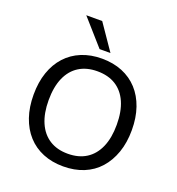

<svg xmlns="http://www.w3.org/2000/svg" viewBox="-164 -1069 1118 1211"><g transform="rotate(20 395.5 -464.0)"><path d="M395 9Q320 9 259 -16Q198 -41 155 -88.5Q112 -136 89 -203Q66 -270 66 -353Q66 -437 89 -503.5Q112 -570 155 -617Q198 -664 259 -689Q320 -714 395 -714Q471 -714 532 -689Q593 -664 636 -617Q679 -570 702 -503.5Q725 -437 725 -354Q725 -270 701.5 -203Q678 -136 635.5 -88.5Q593 -41 532 -16Q471 9 395 9ZM395 -76Q468 -76 519 -108.5Q570 -141 597 -203Q624 -265 624 -353Q624 -442 597 -503.5Q570 -565 519 -597Q468 -629 395 -629Q323 -629 272 -597Q221 -565 194 -503.5Q167 -442 167 -353Q167 -265 194 -203Q221 -141 272 -108.5Q323 -76 395 -76ZM359 -765 207 -937H314L432 -765Z"/></g></svg>

Font: Nunito Sans 12pt ExtraLight 10pt Medium
Style: Regular
Weight: 500
Version: Version 3.101;gftools[0.9.27]